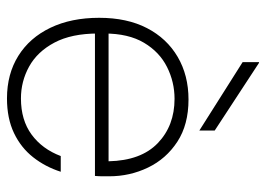

<svg xmlns="http://www.w3.org/2000/svg" viewBox="-126 -624 762 550"><g transform="rotate(90 255.0 -349.0)"><path d="M262 12Q192 12 140 -20.5Q88 -53 59.5 -112.5Q31 -172 31 -252Q31 -332 60.5 -389Q90 -446 143 -477Q196 -508 265 -508Q337 -508 386 -476Q435 -444 460 -392Q485 -340 485 -281Q485 -271 485 -261.5Q485 -252 484 -240H63V-279H442Q440 -372 390 -420Q340 -468 263 -468Q215 -468 172 -446.5Q129 -425 102.5 -380.5Q76 -336 76 -267V-249Q76 -173 102 -124Q128 -75 170.5 -51.5Q213 -28 262 -28Q324 -28 365.5 -58.5Q407 -89 427 -142H472Q458 -98 430.5 -63Q403 -28 361 -8Q319 12 262 12ZM354 -539 158 -663V-710H160L354 -583Z"/></g></svg>

Font: DM Sans 36pt ExtraLight
Style: Regular
Weight: 250
Designer: Colophon Foundry, Jonny Pinhorn
Foundry: Colophon Foundry
Version: Version 4.004;gftools[0.9.30]